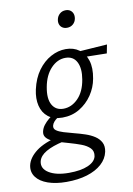

<svg xmlns="http://www.w3.org/2000/svg" viewBox="-156 -692 725 1043"><g transform="rotate(-10 206.5 -170.5)"><path d="M125 289Q66.5 289 23 273.8Q-20.4 258.5 -41.1 230.5Q-61.9 202.5 -54.6 166Q-45.6 125.1 -1.5 91.1Q42.6 57.2 130.6 36.4L144.2 69.9Q84.1 83.4 48.8 103.8Q13.4 124.2 5.7 153.7Q-3.5 193.2 36.3 218Q76.1 242.8 146.6 242.8Q212.2 242.8 251.8 225.5Q291.5 208.2 298.4 178.5Q303.8 150.6 286.6 133.1Q269.3 115.5 239.5 104.4Q209.7 93.3 176.6 84Q150.4 76.8 125.8 69.2Q101.3 61.7 81.7 52Q62.1 42.3 52.2 29.1Q42.4 15.9 46.4 -2.6Q50.4 -21.2 62.7 -37Q75 -52.8 90.9 -65.9Q106.7 -79 121.1 -88.1L154 -72.8Q146.4 -69.4 135.8 -62.2Q125.2 -55 116.7 -45.3Q108.2 -35.5 105.5 -24.3Q102.1 -8.1 115.9 2Q129.7 12.1 155.3 19.9Q181 27.7 212 35.7Q241.9 43.2 270.8 52.9Q299.6 62.5 321.6 77Q343.6 91.5 354.6 112.6Q365.6 133.7 359.6 163.9Q351.3 202.3 320.1 230.3Q288.9 258.4 239.2 273.7Q189.5 289 125 289ZM164 -59Q115.1 -59 85.5 -82.3Q56 -105.6 46.3 -145.6Q36.7 -185.5 47.4 -234.4Q61 -295.3 91.4 -337Q121.9 -378.7 162.2 -400.5Q202.5 -422.4 245 -422.4Q287.7 -422.4 318.3 -400.5Q348.9 -378.7 361.9 -337.7Q374.8 -296.7 364 -238.7Q355.6 -191 328.1 -150.2Q300.6 -109.5 258.5 -84.2Q216.5 -59 164 -59ZM177.1 -105.5Q222.4 -105.5 258.3 -141.9Q294.3 -178.3 305.2 -244.4Q315.4 -303.9 296.9 -339.9Q278.5 -375.9 235 -375.9Q190.5 -375.9 155.1 -338.5Q119.7 -301.1 108.1 -237.2Q96.4 -174.6 115.7 -140.1Q135.1 -105.5 177.1 -105.5ZM461.1 -360.5 310.4 -363.2 301.9 -396.6 470.4 -408.2ZM272.9 -535.1Q258.1 -535.1 247.6 -542Q237.1 -548.8 232.7 -560.7Q228.3 -572.5 231 -586.8Q234.3 -605.7 248 -618Q261.6 -630.4 281.6 -630.4Q296.5 -630.4 306.7 -623.2Q316.9 -616.1 321.3 -604.2Q325.7 -592.3 323 -577Q319.7 -558.5 306 -546.8Q292.4 -535.1 272.9 -535.1Z"/></g></svg>

Font: Ysabeau
Style: Bold Italic
Weight: 700
Italic angle: -12°
Designer: Christian Thalmann (Catharsis Fonts)
Version: Version 2.002